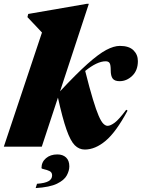

<svg xmlns="http://www.w3.org/2000/svg" viewBox="-43 -767 741 1004"><path d="M421.5 -747 271 -289.5Q356.5 -381 414.5 -432.8Q472.5 -484.5 512.5 -505.8Q552.5 -527 584 -527Q631.5 -527 654.8 -504.2Q678 -481.5 678 -447.5Q678 -399 648.8 -370.8Q619.5 -342.5 582.5 -342.5Q556.5 -342.5 546.2 -356.2Q536 -370 536 -399Q536 -428.5 530 -437.5Q524 -446.5 509.5 -446.5Q465 -446.5 402.5 -396Q425.5 -304.5 442.8 -247.8Q460 -191 473.2 -160.8Q486.5 -130.5 497.8 -119.8Q509 -109 519.5 -109Q534.5 -109 556.8 -125.5Q579 -142 617 -193L624 -188.5Q564 -76.5 509.5 -30.8Q455 15 400.5 15Q370.5 15 348 -7.5Q325.5 -30 304.8 -89Q284 -148 260 -256.5L175.5 0H-23L176.5 -597L100.5 -677.5L104.5 -694L410.5 -747ZM174 111.5Q174 80.5 197.2 60.5Q220.5 40.5 257 40.5Q285.5 40.5 302.5 56.5Q319.5 72.5 319.5 103Q319.5 125.5 306.2 150.2Q293 175 255.2 193.5Q217.5 212 143.5 216.5L150.5 194Q192.5 191 211 180.2Q229.5 169.5 229.5 150Q229.5 134 215.8 127.5Q202 121 188 118.2Q174 115.5 174 111.5Z"/></svg>

Font: Newsreader 72pt ExtraBold
Style: Italic
Weight: 800
Italic angle: -17°
Designer: Hugues Gentile
Foundry: Production Type
Version: Version 1.003; ttfautohint (v1.8.3)